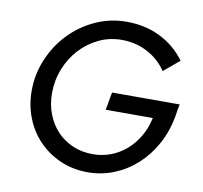

<svg xmlns="http://www.w3.org/2000/svg" viewBox="-80 -796 944 893"><g transform="rotate(10 392.0 -349.5)"><path d="M747 -317Q734 -243 700.5 -182.5Q667 -122 619.5 -79Q572 -36 513 -12.5Q454 11 391 11Q319 11 260 -15Q201 -41 158 -85.5Q115 -130 91.5 -190Q68 -250 68 -318Q68 -396 98 -467Q128 -538 179.5 -592Q231 -646 300.5 -678Q370 -710 448 -710Q536 -710 607 -675Q678 -640 726 -575Q707 -559 689 -544Q671 -529 652 -513Q618 -564 562.5 -593.5Q507 -623 441 -623Q382 -623 331.5 -598.5Q281 -574 243.5 -533Q206 -492 184.5 -437.5Q163 -383 163 -322Q163 -271 180 -226Q197 -181 228 -147.5Q259 -114 302.5 -95Q346 -76 399 -76Q442 -76 481.5 -90.5Q521 -105 554 -133Q587 -161 610.5 -200.5Q634 -240 645 -290H422Q427 -311 430 -331.5Q433 -352 438 -374H757Q754 -360 751.5 -345.5Q749 -331 747 -317Z"/></g></svg>

Font: Rosa Sans
Style: Italic
Weight: 400
Italic angle: -12°
Designer: Pentagram / MCKL
Foundry: Pentagram / MCKL
Version: Version 1.005;September 16, 2019;FontCreator 11.5.0.2425 64-